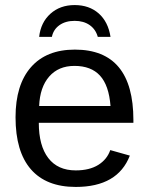

<svg xmlns="http://www.w3.org/2000/svg" viewBox="-20 -736 596 766"><path d="M512.2 -246.1H134.8Q134.8 -154.8 172.6 -105.5Q210.4 -56.2 282.2 -56.2Q336.9 -56.2 372.1 -78.1Q407.2 -100.1 419.9 -137.2L498 -115.2Q449.7 9.8 282.2 9.8Q164.6 9.8 103.3 -60.5Q42 -130.9 42 -268.1Q42 -397.9 103.5 -468Q165 -538.1 278.8 -538.1Q512.2 -538.1 512.2 -256.8ZM136.2 -313H420.9Q414.6 -395.5 378.9 -434.3Q343.3 -473.1 276.9 -473.1Q213.4 -473.1 176.3 -430.7Q139.2 -388.2 136.2 -313ZM420.9 -588.9H370.1Q361.8 -619.1 337.6 -636Q313.5 -652.8 277.8 -652.8Q241.2 -652.8 217 -635.5Q192.9 -618.2 187 -588.9H136.2Q142.6 -646.5 181.2 -681.2Q219.7 -715.8 277.8 -715.8Q335.9 -715.8 373.8 -682.4Q411.6 -648.9 420.9 -588.9Z"/></svg>

Font: Libra Sans Modern
Style: Regular
Weight: 400
Foundry: Stefan Peev, Context Ltd
Version: Version 1.000